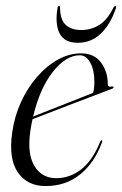

<svg xmlns="http://www.w3.org/2000/svg" viewBox="-20 -618 411 646"><path d="M323 -139Q297.5 -69.5 249.2 -30.8Q201 8 133 8Q72 8 40.2 -37.8Q8.5 -83.5 21 -172Q28.5 -226 50.5 -274.2Q72.5 -322.5 104.8 -359.5Q137 -396.5 175 -417.5Q213 -438.5 252.5 -438.5Q297 -438.5 320 -407.5Q343 -376.5 342.5 -335Q342.5 -324 356 -327Q361 -328 362 -325Q363 -322 358.5 -320Q354.5 -318.5 333 -310.2Q311.5 -302 279.8 -290Q248 -278 212.8 -264.5Q177.5 -251 144.8 -238.2Q112 -225.5 89.5 -217Q85 -197.5 82 -177Q71 -100 96 -59.2Q121 -18.5 169 -18.5Q215 -18.5 253.2 -48.2Q291.5 -78 317 -141Q319 -146 322 -146Q325.5 -145.5 323 -139ZM248.5 -432Q202 -432 158 -376.5Q114 -321 91.5 -226Q113 -234.5 142.2 -246Q171.5 -257.5 201.2 -269.2Q231 -281 255.8 -290.8Q280.5 -300.5 293 -305.5Q297.5 -318.5 297.5 -344Q297.5 -381.5 284 -406.8Q270.5 -432 248.5 -432ZM253 -517Q287 -517 314.2 -534.2Q341.5 -551.5 361.5 -592Q364.5 -597.5 368 -597.5Q372 -597.5 370 -590.5Q352 -536.5 319.5 -505.2Q287 -474 242 -474Q197 -474 180.8 -505.2Q164.5 -536.5 173.5 -590.5Q174 -597.5 178.5 -597.5Q182.5 -597.5 182 -592Q182.5 -551 201.5 -534Q220.5 -517 253 -517Z"/></svg>

Font: Fraunces 144pt S000 Light
Style: Italic
Weight: 300
Italic angle: -16°
Version: Version 1.000; ttfautohint (v1.8.3)